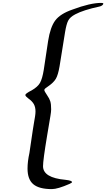

<svg xmlns="http://www.w3.org/2000/svg" viewBox="-20 -957 733 1325"><path d="M338 348Q250 348 210 314.5Q170 281 170 206Q170 158 183 99L206 -57Q209 -78 214 -106.5Q219 -135 222 -154Q225 -173 225 -188Q225 -217 214 -237.5Q203 -258 175 -278Q155 -293 155 -301Q155 -312 198 -333Q240 -357 256 -385Q272 -413 282 -475L312 -674Q327 -770 361.5 -816Q396 -862 480 -891Q603 -937 678 -937Q693 -937 693 -932Q693 -926 685 -920Q677 -914 667 -912Q555 -888 499 -858Q463 -839 450.5 -814.5Q438 -790 429 -735Q393 -513 391 -499Q381 -440 365.5 -413.5Q350 -387 312 -361Q309 -359 303 -354.5Q297 -350 294 -348Q291 -346 288.5 -342.5Q286 -339 286 -335Q286 -328 305 -300Q321 -277 327 -258Q333 -239 333 -202Q333 -187 328 -157L305 -20Q277 148 277 190Q277 270 432 284Q477 289 477 300Q477 304 460 312Q378 348 338 348Z"/></svg>

Font: Joscelyn
Style: Regular
Weight: 400
Designer: Peter S. Baker
Version: Version 1.012